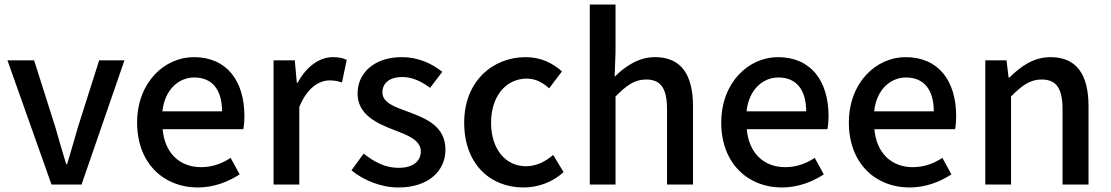

<svg xmlns="http://www.w3.org/2000/svg" viewBox="-20 -817 4919 850"><path d="M208 0H341L531 -550H419L325 -254C310 -200 293 -144 277 -90H273C257 -144 240 -200 225 -254L131 -550H13Z M855 13C927 13 990 -12 1041 -45L1001 -118C961 -92 919 -77 870 -77C775 -77 709 -140 700 -245H1057C1060 -258 1062 -281 1062 -303C1062 -459 984 -564 838 -564C709 -564 587 -453 587 -274C587 -93 706 13 855 13ZM699 -324C709 -420 771 -474 840 -474C920 -474 963 -419 963 -324Z M1191 0H1305V-343C1340 -430 1394 -461 1439 -461C1461 -461 1475 -458 1494 -452L1515 -552C1498 -560 1480 -564 1453 -564C1394 -564 1336 -522 1298 -451H1294L1285 -550H1191Z M1743 13C1879 13 1952 -62 1952 -154C1952 -258 1867 -292 1790 -321C1730 -343 1673 -361 1673 -408C1673 -446 1701 -476 1761 -476C1807 -476 1846 -456 1884 -428L1938 -499C1893 -535 1833 -564 1759 -564C1638 -564 1563 -495 1563 -403C1563 -310 1648 -271 1721 -243C1781 -220 1843 -198 1843 -147C1843 -106 1812 -74 1745 -74C1687 -74 1639 -98 1590 -137L1536 -63C1589 -19 1667 13 1743 13Z M2298 13C2361 13 2426 -10 2475 -55L2429 -131C2396 -103 2355 -81 2309 -81C2217 -81 2154 -158 2154 -274C2154 -391 2220 -469 2312 -469C2350 -469 2381 -453 2411 -426L2468 -501C2428 -536 2377 -564 2307 -564C2162 -564 2035 -458 2035 -274C2035 -92 2149 13 2298 13Z M2591 0H2705V-390C2754 -439 2789 -465 2840 -465C2905 -465 2933 -427 2933 -332V0H3048V-346C3048 -486 2996 -564 2880 -564C2809 -564 2750 -526 2701 -477L2705 -586V-797H2591Z M3441 13C3513 13 3576 -12 3627 -45L3587 -118C3547 -92 3505 -77 3456 -77C3361 -77 3295 -140 3286 -245H3643C3646 -258 3648 -281 3648 -303C3648 -459 3570 -564 3424 -564C3295 -564 3173 -453 3173 -274C3173 -93 3292 13 3441 13ZM3285 -324C3295 -420 3357 -474 3426 -474C3506 -474 3549 -419 3549 -324Z M4006 13C4078 13 4141 -12 4192 -45L4152 -118C4112 -92 4070 -77 4021 -77C3926 -77 3860 -140 3851 -245H4208C4211 -258 4213 -281 4213 -303C4213 -459 4135 -564 3989 -564C3860 -564 3738 -453 3738 -274C3738 -93 3857 13 4006 13ZM3850 -324C3860 -420 3922 -474 3991 -474C4071 -474 4114 -419 4114 -324Z M4342 -550V0H4456V-390C4505 -439 4540 -465 4591 -465C4656 -465 4684 -427 4684 -332V0H4799V-346C4799 -486 4747 -564 4631 -564C4555 -564 4499 -523 4449 -474H4445L4436 -550Z"/></svg>

Font: Kinto Sans Med
Style: Regular
Weight: 500
Designer: Authors: Ryoko NISHIZUKA  (kana & ideographs); Paul D. Hunt (Latin, Greek & Cyrillic); Wenlong ZHANG  (bopomofo); Sandol
Foundry: Adobe Systems Incorporated, ookami Inc.
Version: Version 0.001